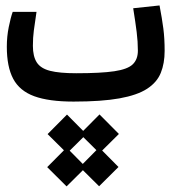

<svg xmlns="http://www.w3.org/2000/svg" viewBox="-20 -368 626 701"><path d="M248.5 2.9Q158.7 2.9 105.2 -16.6Q51.8 -36.1 28.3 -80.1Q4.9 -124 4.9 -197.3Q4.9 -234.9 12 -269.5Q19 -304.2 26.4 -324.7H113.3Q106.9 -281.7 103.5 -256.3Q100.1 -231 100.1 -200.7Q100.1 -162.1 114.3 -140.1Q128.4 -118.2 162.8 -109.4Q197.3 -100.6 258.3 -100.6Q348.6 -100.6 397.5 -107.9Q446.3 -115.2 464.8 -133.3Q483.4 -151.4 483.4 -183.1Q483.4 -215.8 479 -251Q474.6 -286.1 466.3 -337.9L562.5 -348.1Q571.8 -299.3 576.4 -263.7Q581.1 -228 581.1 -182.1Q581.1 -136.7 567.1 -102.1Q553.2 -67.4 517.1 -43.9Q481 -20.5 416 -8.8Q351.1 2.9 248.5 2.9ZM223.1 312.5 152.3 242.2 213.4 180.7 153.8 121.6 224.6 50.3 283.7 109.9 343.3 49.8 414.1 121.1 353 181.6 412.6 241.7 341.8 312 282.7 253.4ZM282.2 230.5 332 180.2 284.2 132.8 234.4 182.1Z"/></svg>

Font: Cascadia Mono PL
Style: Regular
Weight: 400
Monospace: yes
Designer: Aaron Bell
Foundry: Saja Typeworks
Version: Version 2404.023; ttfautohint (v1.8.4)